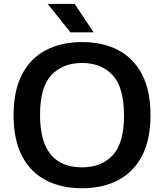

<svg xmlns="http://www.w3.org/2000/svg" viewBox="-20 -968 852 997"><path d="M406 9.5Q298.5 9.5 218.5 -32Q138.5 -73.5 94.5 -157.8Q50.5 -242 50.5 -370Q50.5 -498 94.8 -582.2Q139 -666.5 219 -708Q299 -749.5 406 -749.5Q514 -749.5 593.8 -707.8Q673.5 -666 717.5 -581.8Q761.5 -497.5 761.5 -370Q761.5 -242.5 717.2 -158.2Q673 -74 593 -32.2Q513 9.5 406 9.5ZM406 -99Q506.5 -99 565.2 -161.8Q624 -224.5 624 -367Q624 -514 565 -577.5Q506 -641 406 -641Q306.5 -641 247.2 -578.5Q188 -516 188 -373Q188 -274.5 214.5 -214.2Q241 -154 290 -126.5Q339 -99 406 -99ZM346 -800 227.5 -947.5H368L466 -800Z"/></svg>

Font: Encode Sans Semi Expanded SemiBold
Style: Regular
Weight: 600
Width: 6
Designer: Multiple Designers
Foundry: Impallari Type
Version: Version 3.000; ttfautohint (v1.8.3) -l 8 -r 50 -G 200 -x 14 